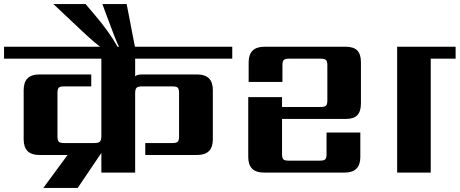

<svg xmlns="http://www.w3.org/2000/svg" viewBox="-40 -853 2272 949"><path d="M1108 -563H628V-476Q638 -485 660 -485H935Q1012 -485 1012 -408V-164Q1012 -87 935 -87H678V-146H813Q832 -146 838.5 -152.5Q845 -159 845 -178V-394Q845 -413 838.5 -419.5Q832 -426 813 -426H662Q642 -426 635 -419Q628 -412 628 -392V0H461V-97L344 76H174L294 -87H154Q77 -87 77 -164V-408Q77 -485 154 -485H411V-426H276Q257 -426 250.5 -419.5Q244 -413 244 -394V-178Q244 -159 250.5 -152.5Q257 -146 276 -146H427Q446 -146 453.5 -153Q461 -160 461 -180V-563H-20V-622H1108Z M541 -622H548Q532 -653 486 -779L466 -833H586L629 -611H471Q438 -631 362 -703L224 -833H383L427 -781Q499 -697 541 -622Z M1267 -622H1668Q1708 -622 1726 -603.5Q1744 -585 1744 -545V-342Q1744 -302 1726 -283.5Q1708 -265 1668 -265H1354V-91Q1354 -72 1360.5 -65.5Q1367 -59 1386 -59H1542Q1561 -59 1567.5 -65.5Q1574 -72 1574 -91V-198H1741V-77Q1741 0 1664 0H1264Q1187 0 1187 -77V-373H1354V-324H1545Q1564 -324 1571 -330.5Q1578 -337 1578 -356V-531Q1578 -550 1571 -556.5Q1564 -563 1545 -563H1388Q1369 -563 1362.5 -556.5Q1356 -550 1356 -531V-448H1189V-545Q1189 -622 1267 -622ZM2212 -622V-563H2089V0H1923V-622Z"/></svg>

Font: Sarpanch
Style: Bold
Weight: 700
Designer: Manushi Parikh (Devanagari and Latin), Jyotish Sonowal (Devanagari)
Foundry: Indian Type Foundry
Version: Version 2.004;PS 1.0;hotconv 1.0.78;makeotf.lib2.5.61930; tt